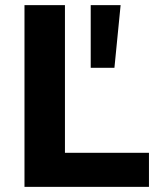

<svg xmlns="http://www.w3.org/2000/svg" viewBox="-20 -725 623 745"><path d="M75 0V-705H232V-132H558V0ZM332 -462V-705H448L424 -462Z"/></svg>

Font: Nunito Sans 11pt ExtraBold
Style: Regular
Weight: 800
Version: Version 3.101;gftools[0.9.27]